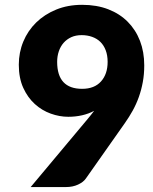

<svg xmlns="http://www.w3.org/2000/svg" viewBox="-20 -756 620 776"><path d="M256 -284Q220.5 -284 185 -296.8Q149.5 -309.5 120.8 -335.5Q92 -361.5 74 -401Q56 -440.5 56 -494.5Q56 -544 74.2 -588Q92.5 -632 126.2 -665Q160 -698 207 -717.2Q254 -736.5 312 -736.5Q371 -736.5 417.5 -718.5Q464 -700.5 496.2 -668Q528.5 -635.5 545.8 -590.8Q563 -546 563 -492Q563 -456 557.2 -424.5Q551.5 -393 541.2 -364.2Q531 -335.5 516.5 -309.2Q502 -283 484 -257.5L327 -34.5Q317 -20 295.5 -10Q274 0 247 0H104L335 -276Q342 -284.5 348.2 -292.2Q354.5 -300 360.5 -308Q338 -296 311.5 -290Q285 -284 256 -284ZM415 -506Q415 -532.5 407.2 -552.8Q399.5 -573 385.8 -586.5Q372 -600 352.5 -607Q333 -614 310 -614Q286.5 -614 268.2 -605.8Q250 -597.5 237.2 -583Q224.5 -568.5 217.8 -548.8Q211 -529 211 -506Q211 -397 312 -397Q361.5 -397 388.2 -426.8Q415 -456.5 415 -506Z"/></svg>

Font: Mihuashi_numbers Black
Style: Regular
Weight: 900
Designer: Lukasz Dziedzic
Foundry: tyPoland Lukasz Dziedzic
Version: Version 1.104; Western+Polish opensource